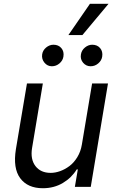

<svg xmlns="http://www.w3.org/2000/svg" viewBox="-20 -986 621 1013"><path d="M411.9 -223 465.9 -545.5H549.7L458.8 0H375L390.6 -92.3H384.9Q357.6 -47.9 311.3 -20.4Q264.9 7.1 206 7.1Q126.1 7.1 86.8 -45.5Q47.6 -98 63.9 -198.9L122.2 -545.5H206L149.1 -204.5Q139.6 -145.6 167.1 -109.7Q194.6 -73.9 247.2 -73.9Q271.7 -73.9 297.2 -83.1Q322.8 -92.3 346.4 -109.9Q370 -127.5 388 -157Q405.9 -186.4 411.9 -223ZM340.9 -801.1 454.5 -965.9H552.6L414.8 -801.1ZM458.1 -636.4Q434.3 -636.4 418.5 -655Q402.7 -673.7 407 -698.9Q410.5 -720.9 428.3 -735.4Q446 -750 466.6 -750Q493.3 -750 508.3 -732.1Q523.4 -714.1 519.2 -687.5Q516 -666.5 498.4 -651.5Q480.8 -636.4 458.1 -636.4ZM253.6 -636.4Q230.1 -636.4 214.5 -655.4Q198.9 -674.4 202.4 -698.9Q205.6 -720.5 223.4 -735.3Q241.1 -750 262.1 -750Q288.7 -750 303.8 -732.1Q318.9 -714.1 314.6 -687.5Q311.4 -666.5 293.9 -651.5Q276.3 -636.4 253.6 -636.4Z"/></svg>

Font: Karasuma Gothic
Style: Italic
Weight: 400
Italic angle: -9.39999°
Designer: Rasmus Andersson / Ryoko Nishizuka
Foundry: Genbu
Version: Version 1.00